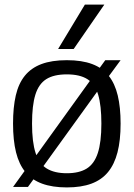

<svg xmlns="http://www.w3.org/2000/svg" viewBox="-20 -809 585 839"><path d="M272 10Q335 10 379.5 -6.5Q424 -23 452 -57Q480 -91 493.5 -143.5Q507 -196 507 -269Q507 -340 494.5 -392Q482 -444 455 -478Q428 -512 383 -529Q338 -546 272 -546Q206 -546 161 -529Q116 -512 88.5 -478Q61 -444 49 -392Q37 -340 37 -269Q37 -196 50 -143.5Q63 -91 91 -57Q119 -23 164 -6.5Q209 10 272 10ZM272 -52Q218 -52 184.5 -72.5Q151 -93 135.5 -140.5Q120 -188 120 -269Q120 -348 134.5 -395Q149 -442 182 -463Q215 -484 272 -484Q329 -484 362 -463Q395 -442 409 -395Q423 -348 423 -269Q423 -188 407.5 -140.5Q392 -93 359 -72.5Q326 -52 272 -52ZM37 8H102L147 -54L148 -53L431 -445L432 -444L507 -546H440L395 -484L394 -485L108 -88L107 -89ZM234 -595 351 -789H436L302 -595Z"/></svg>

Font: Georama ExtraCondensed Thin
Style: Regular
Weight: 400
Version: Version 1.001